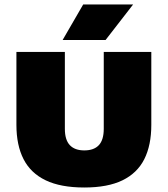

<svg xmlns="http://www.w3.org/2000/svg" viewBox="-20 -826 746 854"><path d="M355 8Q250 8 183.2 -24Q116.5 -56 84.8 -118Q53 -180 53 -270.5V-595H268.5V-253Q268.5 -204 290.5 -180.5Q312.5 -157 355 -157Q398 -157 419.8 -180.5Q441.5 -204 441.5 -253V-595H653V-270.5Q653 -180 621.8 -118Q590.5 -56 524.8 -24Q459 8 355 8ZM258.5 -648 350 -806H572L449.5 -648Z"/></svg>

Font: Encode Sans SC Condensed Thin Black
Style: Regular
Weight: 900
Version: Version 3.002